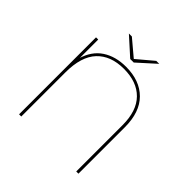

<svg xmlns="http://www.w3.org/2000/svg" viewBox="-218 -1051 1235 1235"><g transform="rotate(45 400.0 -433.5)"><path d="M133 0V-700H153V-524L151 -527Q177 -616 243 -659.5Q309 -703 404 -703Q529 -703 601 -631Q673 -559 673 -422V0H653V-421Q653 -551 587.5 -617.5Q522 -684 403 -684Q284 -684 218.5 -614.5Q153 -545 153 -401V0ZM387 -757 265 -867H292L406 -771H400L514 -867H541L419 -757Z"/></g></svg>

Font: Montserrat Alternates Thin
Style: Regular
Weight: 100
Designer: Julieta Ulanovsky
Foundry: Julieta Ulanovsky
Version: Version 9.000